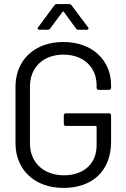

<svg xmlns="http://www.w3.org/2000/svg" viewBox="-20 -914 618 942"><path d="M173 -768H213C218 -768 223 -769 226 -774L287 -856C288 -858 292 -858 293 -856L353 -774C356 -769 361 -768 366 -768H406C414 -768 417 -774 412 -780L331 -888C328 -893 323 -894 318 -894H260C255 -894 250 -893 247 -888L167 -780C162 -774 165 -768 173 -768ZM291 8C432 8 525 -74 525 -219V-348C525 -354 521 -358 515 -358H303C297 -358 293 -354 293 -348V-306C293 -300 297 -296 303 -296H450C452 -296 454 -294 454 -292V-201C454 -111 391 -54 294 -54C195 -54 127 -116 127 -210V-490C127 -584 193 -646 291 -646C390 -646 454 -584 454 -495V-483C454 -477 458 -473 464 -473H515C521 -473 525 -477 525 -483V-496C525 -619 432 -708 291 -708C150 -708 56 -620 56 -488V-212C56 -81 150 8 291 8Z"/></svg>

Font: Elastic
Style: elastic
Weight: 400
Designer: Jeremy Tribby
Foundry: Tribby Type
Version: Version 1.422;hotconv 1.0.109;makeotfexe 2.5.65596